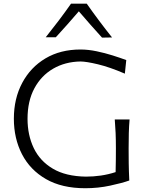

<svg xmlns="http://www.w3.org/2000/svg" viewBox="-20 -988 774 1018"><path d="M432 10Q308 10 223.8 -38.5Q139.5 -87 96.5 -170.5Q53.5 -254 53.5 -358.5Q53.5 -465.5 97.8 -548.5Q142 -631.5 221.2 -678.5Q300.5 -725.5 406.5 -725.5Q448 -725.5 492.2 -716.2Q536.5 -707 577.5 -694Q618.5 -681 649.5 -669.5L642 -597.5Q562 -632 499.5 -647Q437 -662 406 -662Q325 -660.5 261.8 -623.8Q198.5 -587 162.2 -519.5Q126 -452 126 -358Q126 -272 158.8 -203.2Q191.5 -134.5 260 -93.8Q328.5 -53 436 -51.5Q475 -51.5 514.8 -57.2Q554.5 -63 593 -75.5Q594 -111 594.2 -141.2Q594.5 -171.5 594.5 -201.5Q594.5 -247.5 593 -283Q591.5 -318.5 588.5 -354.5H667Q664 -318.5 663 -283Q662 -247.5 662 -201.5Q662 -162.5 662.5 -122.8Q663 -83 665.5 -31Q628 -17.5 564.2 -3.8Q500.5 10 432 10ZM521 -788.5Q489.5 -823 458.8 -858Q428 -893 398 -928Q339 -859 276 -790.5H222.5Q258 -835 291.5 -879.2Q325 -923.5 356.5 -968.5H440Q471.5 -923.5 505 -878.8Q538.5 -834 574 -789.5Z"/></svg>

Font: Commissioner Flair Light
Style: Regular
Weight: 300
Designer: Kostas Bartsokas
Foundry: Kostas Bartsokas
Version: Version 1.000; ttfautohint (v1.8.3)